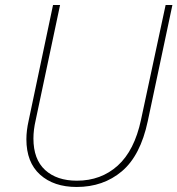

<svg xmlns="http://www.w3.org/2000/svg" viewBox="-20 -734 706 764"><path d="M285 10Q194 10 139.5 -39Q85 -88 85 -180Q85 -214 94 -254L191 -714H219L122 -256Q113 -217 113 -183Q113 -100 159.5 -57.5Q206 -15 286 -15Q382 -15 448.5 -75Q515 -135 541 -257L639 -714H666L568 -252Q539 -115 465 -52.5Q391 10 285 10Z"/></svg>

Font: Noto Sans Disp Thin
Style: Italic
Weight: 100
Italic angle: -12°
Designer: Monotype Design Team
Foundry: Monotype Imaging Inc.
Version: Version 2.000;GOOG;noto-source:20170915:90ef993387c0